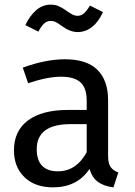

<svg xmlns="http://www.w3.org/2000/svg" viewBox="-20 -794 579 826"><path d="M489 -52 468 12Q427 7 402 -11Q377 -29 365 -67Q312 12 208 12Q130 12 85 -32Q40 -76 40 -147Q40 -231 100.5 -276Q161 -321 272 -321H353V-360Q353 -416 326 -440Q299 -464 243 -464Q185 -464 101 -436L78 -503Q176 -539 260 -539Q353 -539 399 -493.5Q445 -448 445 -364V-123Q445 -91 456 -75.5Q467 -60 489 -52ZM353 -139V-260H284Q138 -260 138 -152Q138 -105 161 -81Q184 -57 229 -57Q308 -57 353 -139ZM246 -682Q232 -693 221 -698.5Q210 -704 198 -704Q182 -704 170 -693Q158 -682 145 -658L89 -686Q108 -726 135.5 -750Q163 -774 198 -774Q218 -774 233.5 -767Q249 -760 267 -747Q281 -737 291.5 -731.5Q302 -726 314 -726Q329 -726 341 -736.5Q353 -747 367 -770L423 -742Q404 -700 376 -678Q348 -656 314 -656Q282 -656 246 -682Z"/></svg>

Font: Fira Sans
Style: Regular
Weight: 400
Designer: bBox Type GmbH & Carrois Corporate GbR & Edenspiekermann AG
Foundry: bBox Type GmbH & Carrois Corporate GbR & Edenspiekermann AG
Version: Version 4.301